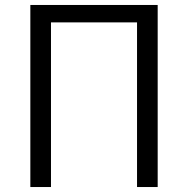

<svg xmlns="http://www.w3.org/2000/svg" viewBox="-20 -752 756 772"><path d="M102 0H185V-662H531V0H614V-732H102Z"/></svg>

Font: Noto Sans JP DemiLight
Style: Regular
Weight: 350
Designer: Ryoko NISHIZUKA 西塚涼子 (kana, bopomofo & ideographs); Paul D. Hunt (Latin, Greek & Cyrillic); Sandoll Communications 산돌커뮤니
Foundry: Adobe
Version: Version 2.004;hotconv 1.0.118;makeotfexe 2.5.65603